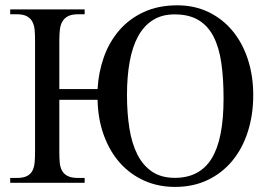

<svg xmlns="http://www.w3.org/2000/svg" viewBox="-20 -698 1023 733"><path d="M833.5 -322.3Q833.5 -397.9 825 -457.5Q816.4 -517.1 795.2 -558.3Q773.9 -599.6 737.8 -621.3Q701.7 -643.1 646.5 -643.1Q598.1 -643.1 563.7 -621.3Q529.3 -599.6 507.3 -559.6Q485.4 -519.5 475.1 -462.6Q464.8 -405.8 464.8 -335.9Q464.8 -265.6 474.1 -207.5Q483.4 -149.4 504.9 -107.4Q526.4 -65.4 561.3 -42.2Q596.2 -19 647.5 -19Q742.2 -19 787.8 -92.5Q833.5 -166 833.5 -322.3ZM946.8 -335Q946.8 -259.8 926.3 -195.6Q905.8 -131.3 867.2 -84.5Q828.6 -37.6 773.2 -11Q717.8 15.6 648.4 15.6Q584 15.6 530.3 -8.5Q476.6 -32.7 437.7 -76.4Q398.9 -120.1 376.5 -181.4Q354 -242.7 352.5 -316.9H206.5V-117.7Q206.5 -96.2 208 -78.1Q209.5 -60.1 216.6 -46.9Q223.6 -33.7 238.3 -26.1Q252.9 -18.6 279.3 -18.6H303.2V0H19V-18.6H43.5Q68.8 -18.6 83.3 -26.1Q97.7 -33.7 104.2 -47.1Q110.8 -60.5 112.3 -78.6Q113.8 -96.7 113.8 -117.7V-544.4Q113.8 -564.9 112.3 -582.8Q110.8 -600.6 104 -614.3Q97.2 -627.9 83 -635.7Q68.8 -643.6 43.5 -643.6H19V-662.1H303.2V-643.6H279.3Q253.9 -643.6 239.5 -636Q225.1 -628.4 217.8 -615.2Q210.4 -602.1 208.5 -584Q206.5 -565.9 206.5 -544.4V-357.9H352.5Q356 -422.4 376.7 -480.5Q397.5 -538.6 435.5 -582.5Q473.6 -626.5 529.1 -652.1Q584.5 -677.7 657.2 -677.7Q722.2 -677.7 775.6 -652.1Q829.1 -626.5 867.2 -580.8Q905.3 -535.2 926 -472.2Q946.8 -409.2 946.8 -335Z"/></svg>

Font: Doulos SIL Compact
Style: Regular
Weight: 400
Designer: Walt Agee, Victor Gaultney, Peter Martin, Debbi Hosken
Foundry: SIL International
Version: Version 4.110; 2011; Maintenance release ; LnSpcTght